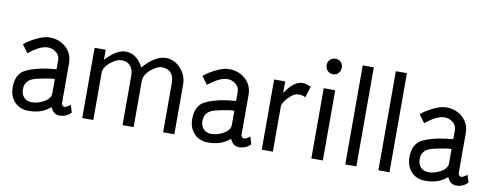

<svg xmlns="http://www.w3.org/2000/svg" viewBox="-61 -1014 3410 1333"><g transform="rotate(10 1643.5 -347.5)"><path d="M393.6 10.7Q352.5 10.7 331.1 -37.1Q300.8 -13.7 279.3 -3.9Q235.4 15.6 178.7 15.6Q115.2 15.6 78.1 -24.4Q41 -64.5 41 -127Q41 -208 89.8 -244.1Q122.1 -267.6 210.9 -288.1Q245.1 -295.9 319.3 -302.7V-366.2Q319.3 -399.4 293.5 -420.4Q267.6 -441.4 234.4 -441.4Q179.7 -441.4 100.6 -377L59.6 -432.6Q90.8 -460.9 141.6 -485.4Q197.3 -512.7 234.4 -511.7Q303.7 -511.7 350.6 -468.8Q397.5 -425.8 397.5 -357.4V-75.2Q402.3 -55.7 418 -54.7Q428.7 -53.7 460 -76.2L475.6 -24.4Q442.4 10.7 393.6 10.7ZM319.3 -233.4Q290 -233.4 243.2 -223.6Q215.8 -218.8 185.5 -210.9Q113.3 -192.4 113.3 -126Q113.3 -89.8 133.8 -68.4Q154.3 -46.9 190.4 -46.9Q229.5 -46.9 269.5 -68.4Q318.4 -93.8 319.3 -131.8Z M1124 0V-345.7Q1124 -442.4 1036.1 -443.4Q1008.8 -443.4 966.8 -411.1Q916 -372.1 916 -322.3V0H837.9V-350.6Q837.9 -390.6 816.4 -416.5Q794.9 -442.4 755.9 -442.4Q716.8 -442.4 674.3 -406.2Q631.8 -370.1 631.8 -331.1V0H553.7V-495.1H631.8V-424.8Q708 -506.8 772.5 -506.8Q813.5 -506.8 846.2 -481Q878.9 -455.1 895.5 -416Q979.5 -511.7 1053.7 -511.7Q1115.2 -511.7 1159.2 -462.9Q1203.1 -414.1 1203.1 -350.6V0Z M1659.2 10.7Q1618.2 10.7 1596.7 -37.1Q1566.4 -13.7 1544.9 -3.9Q1501 15.6 1444.3 15.6Q1380.9 15.6 1343.8 -24.4Q1306.6 -64.5 1306.6 -127Q1306.6 -208 1355.5 -244.1Q1387.7 -267.6 1476.6 -288.1Q1510.7 -295.9 1585 -302.7V-366.2Q1585 -399.4 1559.1 -420.4Q1533.2 -441.4 1500 -441.4Q1445.3 -441.4 1366.2 -377L1325.2 -432.6Q1356.4 -460.9 1407.2 -485.4Q1462.9 -512.7 1500 -511.7Q1569.3 -511.7 1616.2 -468.8Q1663.1 -425.8 1663.1 -357.4V-75.2Q1668 -55.7 1683.6 -54.7Q1694.3 -53.7 1725.6 -76.2L1741.2 -24.4Q1708 10.7 1659.2 10.7ZM1585 -233.4Q1555.7 -233.4 1508.8 -223.6Q1481.4 -218.8 1451.2 -210.9Q1378.9 -192.4 1378.9 -126Q1378.9 -89.8 1399.4 -68.4Q1419.9 -46.9 1456.1 -46.9Q1495.1 -46.9 1535.2 -68.4Q1584 -93.8 1585 -131.8Z M2053.7 -410.2Q2035.2 -422.9 2000 -421.9Q1972.7 -421.9 1935.1 -382.8Q1897.5 -343.8 1897.5 -317.4V0H1819.3V-495.1H1897.5V-413.1Q1956.1 -505.9 2021.5 -505.9Q2038.1 -505.9 2078.1 -490.2Z M2214.8 -601.6Q2191.4 -601.6 2176.3 -617.7Q2161.1 -633.8 2161.1 -657.2Q2161.1 -680.7 2176.3 -695.8Q2191.4 -710.9 2214.8 -710.9Q2238.3 -710.9 2252.9 -695.3Q2267.6 -679.7 2267.6 -657.2Q2267.6 -633.8 2252.9 -617.7Q2238.3 -601.6 2214.8 -601.6ZM2168.9 0V-495.1H2250V0Z M2486.3 0H2408.2V-698.2H2486.3Z M2719.7 0H2641.6V-698.2H2719.7Z M3190.4 10.7Q3149.4 10.7 3127.9 -37.1Q3097.7 -13.7 3076.2 -3.9Q3032.2 15.6 2975.6 15.6Q2912.1 15.6 2875 -24.4Q2837.9 -64.5 2837.9 -127Q2837.9 -208 2886.7 -244.1Q2918.9 -267.6 3007.8 -288.1Q3042 -295.9 3116.2 -302.7V-366.2Q3116.2 -399.4 3090.3 -420.4Q3064.5 -441.4 3031.2 -441.4Q2976.6 -441.4 2897.5 -377L2856.4 -432.6Q2887.7 -460.9 2938.5 -485.4Q2994.1 -512.7 3031.2 -511.7Q3100.6 -511.7 3147.5 -468.8Q3194.3 -425.8 3194.3 -357.4V-75.2Q3199.2 -55.7 3214.8 -54.7Q3225.6 -53.7 3256.8 -76.2L3272.5 -24.4Q3239.3 10.7 3190.4 10.7ZM3116.2 -233.4Q3086.9 -233.4 3040 -223.6Q3012.7 -218.8 2982.4 -210.9Q2910.2 -192.4 2910.2 -126Q2910.2 -89.8 2930.7 -68.4Q2951.2 -46.9 2987.3 -46.9Q3026.4 -46.9 3066.4 -68.4Q3115.2 -93.8 3116.2 -131.8Z"/></g></svg>

Font: Puritan
Style: Regular
Weight: 400
Version: 2.0a